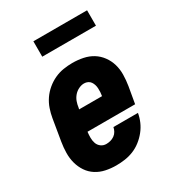

<svg xmlns="http://www.w3.org/2000/svg" viewBox="-174 -817 848 929"><g transform="rotate(-30 250.0 -352.5)"><path d="M203 8Q173 8 144.5 2Q116 -4 92.5 -19Q69 -34 53.5 -57Q38 -80 30.5 -107.5Q23 -135 23.5 -165Q24 -195 29 -225L49 -345Q53 -369 61.5 -394Q70 -419 85 -441Q100 -463 121 -480.5Q142 -498 166 -509Q190 -520 215.5 -524Q241 -528 265 -528Q296 -528 325 -522Q354 -516 377.5 -501.5Q401 -487 418 -464Q435 -441 443 -413.5Q451 -386 450.5 -356Q450 -326 445 -295L429 -203H163Q161 -187 161 -170.5Q161 -154 166 -139.5Q171 -125 183.5 -115.5Q196 -106 213 -106Q224 -106 236 -109Q248 -112 258.5 -119.5Q269 -127 275 -138Q281 -149 283 -160H420Q416 -136 406 -113Q396 -90 380 -70Q364 -50 343.5 -34Q323 -18 299.5 -8.5Q276 1 251.5 4.5Q227 8 203 8ZM182 -317H310Q312 -328 312.5 -338.5Q313 -349 312.5 -359.5Q312 -370 309 -379.5Q306 -389 300.5 -397Q295 -405 285.5 -409.5Q276 -414 265 -414Q250 -414 234.5 -406.5Q219 -399 208 -386Q197 -373 191.5 -357.5Q186 -342 184 -326ZM155 -627V-713H455V-627Z"/></g></svg>

Font: Iosevka Term Curly Hv Obl
Style: Regular
Weight: 900
Italic angle: -9°
Designer: Belleve Invis
Foundry: Belleve Invis
Version: Version 32.3.0